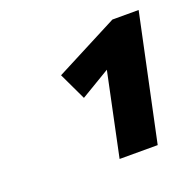

<svg xmlns="http://www.w3.org/2000/svg" viewBox="-74 -832 508 502"><g transform="rotate(-20 179.5 -580.5)"><path d="M179 -406 237 -682 310 -686 146 -588 110 -664 286 -755H359L285 -406Z"/></g></svg>

Font: Ysabeau ExtraBold
Style: Italic
Weight: 800
Italic angle: -12°
Designer: Christian Thalmann (Catharsis Fonts)
Version: Version 2.002